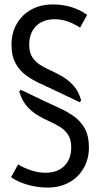

<svg xmlns="http://www.w3.org/2000/svg" viewBox="-20 -714 452 868"><path d="M340 -252 231 -304Q198 -320 163.5 -335.5Q129 -351 99 -372.5Q69 -394 50.5 -427.5Q32 -461 32 -512Q32 -566 56 -607Q80 -648 122 -671Q164 -694 219 -694Q307 -694 374 -647L342 -589Q284 -627 228 -627Q174 -627 143 -596Q112 -565 112 -512Q112 -477 126 -455.5Q140 -434 162.5 -420Q185 -406 212 -394Q239 -382 265.5 -366Q292 -350 314 -325Q336 -300 347 -260ZM195 134Q150 134 105.5 121.5Q61 109 30 87L62 29Q89 46 122 56.5Q155 67 186 67Q240 67 271 36Q302 5 302 -48Q302 -83 288 -104.5Q274 -126 251.5 -140Q229 -154 202 -166Q175 -178 148.5 -194Q122 -210 100.5 -235Q79 -260 67 -300L74 -308L183 -256Q216 -240 250.5 -224.5Q285 -209 315 -187.5Q345 -166 363.5 -132.5Q382 -99 382 -48Q382 5 358 46.5Q334 88 292 111Q250 134 195 134Z"/></svg>

Font: Imprima
Style: Regular
Weight: 400
Designer: Eduardo Tunni
Foundry: Eduardo Tunni
Version: Version 1.002; ttfautohint (v1.8.4.7-5d5b);gftools[0.9.23]